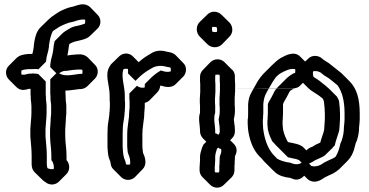

<svg xmlns="http://www.w3.org/2000/svg" viewBox="-20 -794 1704 886"><path d="M253 -456C260 -461 270 -466 278 -467H286C296 -468 317 -472 327 -472C332 -473 336 -473 340 -473C347 -474 355 -473 360 -472C361 -467 361 -458 360 -454C357 -453 356 -453 354 -453H347C315 -449 277 -439 253 -456ZM240 -456 212 -428V-363C213 -356 213 -348 213 -340C213 -326 216 -318 216 -305V-273C216 -265 215 -257 214 -250C214 -245 214 -237 213 -227L211 -197V-167C211 -137 217 -108 217 -77V-55C227 -44 230 -28 228 -14C218 -12 207 -14 199 -18C197 -25 196 -30 196 -37V-77C196 -106 192 -135 190 -164V-199C191 -224 195 -251 195 -273V-305C195 -315 193 -324 192 -336C192 -344 192 -351 191 -358V-418L156 -453C153 -453 150 -453 147 -454H140C139 -455 136 -455 132 -455C125 -454 119 -454 113 -454C112 -454 111 -454 110 -453C99 -450 89 -448 79 -450C78 -455 78 -464 79 -469C90 -473 99 -474 111 -475H127C139 -476 148 -476 157 -474L192 -509C193 -511 193 -513 193 -514L195 -530C197 -541 201 -551 203 -561L205 -573C206 -577 206 -581 206 -584C209 -607 214 -633 224 -650C228 -653 231 -656 235 -658C239 -660 243 -663 247 -666C260 -675 285 -685 301 -690L319 -694C335 -699 355 -707 373 -703C374 -698 373 -689 372 -685C365 -683 361 -681 354 -679L338 -675C325 -673 309 -668 299 -661C287 -653 277 -649 267 -639L232 -604C231 -596 227 -583 227 -575L225 -559C223 -544 218 -530 215 -516L213 -502C212 -498 212 -494 212 -490V-484ZM347 -383H354C365 -384 376 -389 383 -396L418 -431C434 -447 436 -476 420 -493L419 -494L384 -530C373 -540 357 -545 340 -543C336 -543 332 -543 327 -542C318 -542 302 -540 291 -538C292 -543 294 -552 295 -559L297 -575C297 -579 299 -585 300 -591C310 -597 325 -603 338 -605L354 -609C370 -613 385 -618 395 -628L431 -663C448 -680 447 -709 431 -725L396 -761C392 -765 387 -768 382 -770C360 -780 338 -770 319 -764L301 -760C285 -755 260 -745 247 -736C243 -733 239 -730 235 -728C224 -721 213 -713 203 -703L167 -668C162 -663 159 -659 156 -654C144 -636 139 -609 136 -584C136 -581 136 -577 135 -573L133 -561C132 -556 131 -551 129 -545H127H111C88 -543 69 -539 56 -526L20 -490C2 -472 5 -443 21 -427L56 -392C59 -389 63 -386 67 -384C82 -376 95 -379 110 -383C111 -384 112 -384 113 -384H121V-358C122 -351 122 -344 122 -336C123 -324 125 -315 125 -305V-273C125 -251 121 -224 120 -199V-164C122 -135 126 -106 126 -77V-37C126 -22 130 -9 140 1L176 36C180 40 184 43 189 46C209 63 236 60 252 44L287 9C289 7 291 4 293 1C304 -18 300 -41 287 -55V-77C287 -108 281 -137 281 -167V-197L283 -227C284 -237 284 -245 284 -250C285 -257 286 -265 286 -273V-305C286 -318 283 -326 283 -340C283 -348 283 -356 282 -363V-376C302 -376 327 -381 347 -383Z M648 -406C649 -400 648 -394 647 -390C636 -388 623 -389 612 -398L577 -363V-337C578 -332 578 -326 578 -319V-299C577 -282 575 -270 575 -254C573 -231 567 -203 567 -176V-119C568 -109 568 -101 569 -96C569 -93 570 -90 571 -86C579 -69 583 -50 580 -35C573 -34 567 -34 562 -35C561 -38 561 -40 560 -43C560 -45 559 -48 558 -51C548 -73 548 -87 546 -116V-176C546 -199 547 -218 551 -239L554 -260C554 -267 555 -275 556 -282C556 -287 556 -293 557 -300V-319C557 -323 557 -327 556 -331V-353C556 -398 537 -440 550 -475C557 -477 565 -477 570 -476C571 -469 572 -463 570 -456L605 -421L628 -443C644 -457 660 -468 675 -476C695 -490 720 -494 748 -486C752 -485 755 -484 758 -484C761 -484 766 -482 767 -482C768 -476 769 -472 768 -466C768 -465 767 -464 767 -464C750 -460 737 -464 722 -469C709 -461 697 -453 685 -442C684 -442 684 -442 683 -441ZM719 -397C719 -397 721 -398 722 -399C746 -391 772 -388 790 -405L791 -406L826 -441C832 -447 836 -456 838 -466C840 -482 835 -494 826 -503L791 -539C783 -547 771 -552 758 -554C755 -554 752 -555 748 -556C720 -564 695 -560 675 -546C657 -536 637 -523 620 -507L593 -534C590 -537 587 -539 584 -541C565 -552 544 -547 530 -534L529 -533L493 -498C490 -495 489 -492 487 -489C461 -450 486 -404 486 -353V-331C487 -327 487 -323 487 -319V-300C486 -293 486 -287 486 -282C485 -275 484 -267 484 -260L481 -239C477 -218 476 -199 476 -176V-116C478 -87 478 -73 488 -51C489 -48 490 -45 490 -43C492 -30 494 -22 502 -14L503 -13L539 23C557 41 586 40 603 23L638 -13C657 -32 653 -61 641 -86C640 -90 639 -93 639 -96C638 -101 638 -109 637 -119V-176C637 -203 643 -231 645 -254C645 -270 647 -282 648 -299V-319C655 -321 664 -325 670 -331L705 -367C713 -375 718 -385 719 -397Z M987 -113 993 -108C995 -108 998 -107 1000 -107C1002 -99 1002 -91 998 -82C997 -79 994 -73 994 -70C994 -65 994 -57 993 -48C993 -39 993 -32 992 -28V-8C992 -5 991 0 991 1C987 2 985 2 982 2C979 2 974 1 972 1C971 -3 971 -5 971 -8V-17C971 -23 971 -29 972 -35C972 -38 972 -44 973 -52V-71C973 -82 978 -97 981 -107ZM987 -172 981 -177C979 -177 975 -178 974 -178C973 -181 973 -185 973 -188V-194C973 -201 971 -211 971 -218C970 -221 970 -224 970 -227C969 -234 968 -242 969 -251C969 -258 970 -266 973 -274V-306C972 -315 972 -323 972 -330C972 -337 972 -344 973 -351C973 -356 973 -361 974 -366V-406C973 -413 973 -421 973 -428V-439C973 -442 974 -446 974 -449C980 -450 988 -450 993 -449C993 -447 994 -444 994 -441V-430C994 -423 994 -416 995 -409V-384C995 -375 995 -368 994 -361C994 -355 994 -350 993 -345V-310C994 -302 994 -296 994 -291V-275C993 -265 992 -256 990 -248C990 -247 990 -246 989 -244V-241C990 -236 991 -230 991 -225C993 -217 994 -203 994 -194V-188C994 -178 991 -176 987 -172ZM900 -227C900 -224 900 -221 901 -218C901 -211 903 -201 903 -194V-188C903 -176 908 -165 916 -156L917 -155L932 -140L923 -131C918 -127 916 -121 913 -114C909 -101 903 -85 903 -71V-52C902 -44 902 -38 902 -35C901 -29 901 -23 901 -17V-8C901 4 906 15 914 23L949 58C958 67 970 72 982 72C994 72 1005 67 1013 59L1049 24C1057 16 1062 4 1062 -8V-28C1063 -32 1063 -39 1063 -48C1064 -57 1064 -65 1064 -70C1064 -73 1067 -79 1068 -82C1076 -100 1071 -118 1059 -130L1042 -147L1051 -156C1059 -164 1064 -175 1064 -188V-194C1064 -203 1063 -217 1061 -225C1061 -230 1060 -236 1059 -241V-244C1060 -246 1060 -247 1060 -248C1062 -256 1063 -265 1064 -275V-291C1064 -296 1064 -302 1063 -310V-345C1064 -350 1064 -355 1064 -361C1065 -368 1065 -375 1065 -384V-409C1064 -416 1064 -423 1064 -430V-441C1064 -453 1060 -463 1052 -472C1051 -473 1051 -472 1050 -473L1015 -508C996 -526 967 -523 951 -507L916 -471C908 -463 903 -452 903 -439V-428C903 -421 903 -413 904 -406V-366C903 -361 903 -356 903 -351C902 -344 902 -337 902 -330C902 -323 902 -315 903 -306V-274C898 -260 898 -242 900 -227ZM958 -659C958 -662 959 -667 959 -669C963 -670 965 -670 968 -670C972 -670 977 -669 980 -668C981 -664 982 -660 982 -656C982 -653 981 -649 981 -647C978 -646 974 -646 971 -646C967 -646 963 -647 960 -648C959 -653 958 -655 958 -659ZM888 -659C888 -646 893 -634 902 -625L937 -590C946 -581 958 -576 971 -576C983 -576 994 -580 1003 -588L1004 -589L1039 -625C1047 -633 1052 -644 1052 -656C1052 -669 1048 -680 1039 -690L1038 -691L1002 -726C993 -735 981 -740 968 -740C956 -740 945 -735 937 -727L901 -692C893 -684 888 -672 888 -659Z M1406 -39C1411 -42 1417 -45 1422 -47C1434 -56 1444 -58 1457 -65C1461 -67 1473 -72 1479 -77L1515 -112C1516 -113 1515 -113 1516 -114L1524 -122C1524 -123 1524 -123 1525 -124L1529 -140C1534 -155 1539 -171 1544 -187L1546 -197C1546 -200 1546 -205 1547 -211C1547 -222 1549 -234 1549 -243V-270C1549 -287 1547 -308 1545 -324C1545 -331 1538 -342 1535 -348L1500 -383C1490 -393 1476 -404 1464 -413C1452 -424 1438 -432 1427 -439C1424 -447 1423 -457 1425 -465C1438 -468 1454 -465 1465 -455C1475 -445 1484 -442 1497 -433C1509 -424 1526 -410 1538 -400C1560 -368 1570 -326 1570 -270V-243C1570 -232 1568 -218 1567 -207C1567 -182 1563 -166 1557 -146L1551 -132L1547 -116C1543 -99 1536 -82 1528 -70C1523 -67 1520 -65 1516 -63C1501 -56 1489 -51 1476 -44C1461 -32 1438 -22 1417 -28ZM1372 -43C1356 -33 1340 -35 1322 -42L1320 -43C1296 -46 1272 -53 1257 -63C1256 -64 1255 -66 1254 -67L1246 -75C1217 -104 1200 -151 1194 -203C1194 -209 1194 -215 1193 -221V-241C1194 -247 1194 -253 1194 -260C1195 -265 1195 -271 1195 -276V-314C1197 -336 1201 -351 1210 -367L1220 -385C1231 -405 1243 -425 1255 -440C1263 -447 1269 -453 1275 -456C1293 -466 1319 -480 1342 -475C1343 -469 1343 -463 1342 -458C1340 -457 1338 -456 1336 -456H1335L1334 -455C1321 -448 1310 -440 1300 -430L1264 -394L1263 -393C1253 -383 1246 -373 1241 -361C1235 -349 1227 -334 1220 -323C1218 -319 1216 -315 1216 -311V-276C1216 -268 1216 -261 1215 -254C1215 -248 1215 -242 1214 -237V-224C1214 -219 1214 -215 1215 -211C1215 -189 1225 -165 1233 -149C1235 -143 1239 -138 1244 -134L1253 -124L1274 -103L1309 -68L1319 -66C1333 -62 1344 -62 1358 -56C1359 -56 1360 -55 1360 -55ZM1378 -412 1402 -388C1423 -368 1443 -362 1464 -343C1466 -342 1468 -340 1470 -338C1471 -335 1475 -328 1475 -324C1477 -308 1479 -287 1479 -270V-243C1479 -234 1477 -222 1477 -211C1476 -205 1476 -200 1476 -197L1474 -187C1469 -169 1462 -153 1458 -136C1445 -130 1434 -126 1422 -117C1409 -113 1402 -108 1394 -100L1381 -113C1366 -129 1335 -133 1310 -138C1308 -140 1304 -145 1303 -149C1295 -165 1285 -189 1285 -211C1284 -215 1284 -219 1284 -224V-237C1285 -242 1285 -248 1285 -254C1286 -261 1286 -268 1286 -276V-311C1286 -315 1288 -319 1290 -323C1297 -334 1305 -349 1311 -361C1313 -366 1316 -370 1319 -375C1323 -378 1330 -382 1335 -385C1335 -385 703 -386 1336 -386C1348 -388 1356 -390 1364 -398L1365 -399ZM1123 -241V-221C1124 -215 1124 -209 1124 -203C1129 -156 1144 -112 1168 -83C1173 -76 1180 -70 1186 -64C1189 -60 1195 -55 1198 -50L1233 -15C1240 -8 1246 -2 1252 3C1268 17 1293 24 1320 27L1322 28L1330 31C1353 41 1371 30 1384 17L1398 31C1401 34 1405 37 1409 39C1434 52 1459 39 1476 26C1489 19 1501 14 1516 7C1527 1 1536 -5 1546 -14L1547 -15L1583 -51C1600 -68 1611 -89 1617 -116L1621 -132L1627 -146C1633 -166 1637 -182 1637 -207C1638 -218 1640 -232 1640 -243V-270C1640 -337 1627 -384 1594 -418L1593 -419L1558 -454C1554 -458 1550 -461 1546 -464C1531 -475 1512 -492 1497 -503C1484 -512 1475 -515 1465 -525C1447 -540 1419 -540 1403 -524L1388 -510L1365 -533C1338 -560 1300 -540 1275 -526C1264 -520 1246 -504 1234 -492L1199 -457C1195 -453 1191 -449 1189 -446C1173 -428 1162 -407 1150 -385L1140 -367C1131 -351 1127 -336 1125 -314V-276C1125 -265 1125 -251 1123 -241Z"/></svg>

Font: Dictator
Style: Chalk
Weight: 500
Version: Version MIL.1277